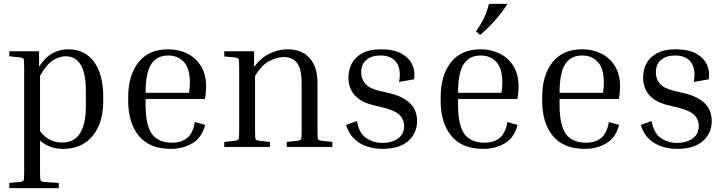

<svg xmlns="http://www.w3.org/2000/svg" viewBox="-20 -760 3760 993"><path d="M28 -469V-495H182V-415Q212 -462 249.5 -483.5Q287 -505 333 -505Q419 -505 466.5 -440Q514 -375 514 -258V-238Q514 -124 459 -57Q404 10 306 10Q236 10 187 -33V132Q187 166 190 172.5Q193 179 209 181L284 186V213H28V186L83 181Q99 179 102 172.5Q105 166 105 132V-414Q105 -449 102 -455Q99 -461 83 -463ZM320 -469Q289 -469 255.5 -449Q222 -429 187 -368V-82Q230 -23 301 -23Q366 -23 395 -72.5Q424 -122 424 -208V-288Q424 -382 397 -425.5Q370 -469 320 -469Z M1041 -114Q1023 -46 973.5 -18Q924 10 864 10Q753 10 698 -57.5Q643 -125 643 -238V-258Q643 -370 696 -437.5Q749 -505 850 -505Q904 -505 948.5 -483Q993 -461 1019.5 -418Q1046 -375 1046 -311Q1046 -281 1040 -248H733V-218Q733 -113 765.5 -67.5Q798 -22 871 -22Q917 -22 947.5 -46Q978 -70 988 -129ZM850 -473Q791 -473 762 -428Q733 -383 733 -280H958V-283Q960 -296 961 -308.5Q962 -321 962 -331Q962 -406 931 -439.5Q900 -473 850 -473Z M1699 -26V0H1463V-26L1518 -32Q1534 -34 1537 -40Q1540 -46 1540 -81V-330Q1540 -404 1516 -434.5Q1492 -465 1447 -465Q1414 -465 1374 -445Q1334 -425 1299 -367V-81Q1299 -46 1302 -40Q1305 -34 1321 -32L1376 -26V0H1140V-26L1195 -32Q1211 -34 1214 -40Q1217 -46 1217 -81V-414Q1217 -449 1214 -455Q1211 -461 1195 -463L1140 -468V-495H1294V-414Q1330 -462 1375.5 -483.5Q1421 -505 1467 -505Q1541 -505 1581.5 -459.5Q1622 -414 1622 -331V-81Q1622 -46 1625 -40Q1628 -34 1644 -32Z M1968 -202 1907 -217Q1782 -249 1782 -361Q1782 -398 1799 -431Q1816 -464 1853.5 -484.5Q1891 -505 1950 -505Q2016 -505 2056 -483Q2096 -461 2112 -426Q2128 -391 2122 -350L2044 -336Q2056 -401 2030.5 -437Q2005 -473 1947 -473Q1902 -473 1875 -450.5Q1848 -428 1848 -385Q1848 -353 1868 -328.5Q1888 -304 1935 -292L1998 -277Q2064 -261 2100.5 -226Q2137 -191 2137 -134Q2137 -70 2090.5 -30Q2044 10 1958 10Q1917 10 1878.5 -2.5Q1840 -15 1811.5 -42.5Q1783 -70 1770 -114L1826 -134Q1837 -71 1874 -46Q1911 -21 1959 -21Q1987 -21 2012.5 -30Q2038 -39 2054 -58.5Q2070 -78 2070 -109Q2070 -141 2048 -164Q2026 -187 1968 -202Z M2657 -114Q2639 -46 2589.5 -18Q2540 10 2480 10Q2369 10 2314 -57.5Q2259 -125 2259 -238V-258Q2259 -370 2312 -437.5Q2365 -505 2466 -505Q2520 -505 2564.5 -483Q2609 -461 2635.5 -418Q2662 -375 2662 -311Q2662 -281 2656 -248H2349V-218Q2349 -113 2381.5 -67.5Q2414 -22 2487 -22Q2533 -22 2563.5 -46Q2594 -70 2604 -129ZM2466 -473Q2407 -473 2378 -428Q2349 -383 2349 -280H2574V-283Q2576 -296 2577 -308.5Q2578 -321 2578 -331Q2578 -406 2547 -439.5Q2516 -473 2466 -473ZM2463 -579 2442 -598Q2466 -632 2481.5 -663Q2497 -694 2509 -740H2605Q2575 -694 2541.5 -656Q2508 -618 2463 -579Z M3182 -114Q3164 -46 3114.5 -18Q3065 10 3005 10Q2894 10 2839 -57.5Q2784 -125 2784 -238V-258Q2784 -370 2837 -437.5Q2890 -505 2991 -505Q3045 -505 3089.5 -483Q3134 -461 3160.5 -418Q3187 -375 3187 -311Q3187 -281 3181 -248H2874V-218Q2874 -113 2906.5 -67.5Q2939 -22 3012 -22Q3058 -22 3088.5 -46Q3119 -70 3129 -129ZM2991 -473Q2932 -473 2903 -428Q2874 -383 2874 -280H3099V-283Q3101 -296 3102 -308.5Q3103 -321 3103 -331Q3103 -406 3072 -439.5Q3041 -473 2991 -473Z M3492 -202 3431 -217Q3306 -249 3306 -361Q3306 -398 3323 -431Q3340 -464 3377.5 -484.5Q3415 -505 3474 -505Q3540 -505 3580 -483Q3620 -461 3636 -426Q3652 -391 3646 -350L3568 -336Q3580 -401 3554.5 -437Q3529 -473 3471 -473Q3426 -473 3399 -450.5Q3372 -428 3372 -385Q3372 -353 3392 -328.5Q3412 -304 3459 -292L3522 -277Q3588 -261 3624.5 -226Q3661 -191 3661 -134Q3661 -70 3614.5 -30Q3568 10 3482 10Q3441 10 3402.5 -2.5Q3364 -15 3335.5 -42.5Q3307 -70 3294 -114L3350 -134Q3361 -71 3398 -46Q3435 -21 3483 -21Q3511 -21 3536.5 -30Q3562 -39 3578 -58.5Q3594 -78 3594 -109Q3594 -141 3572 -164Q3550 -187 3492 -202Z"/></svg>

Font: Inria Serif
Style: Regular
Weight: 400
Designer: Black Foundry Team
Foundry: Black Foundry
Version: Version 1.000; ttfautohint (v1.8.3)